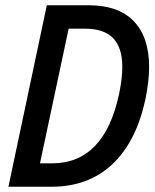

<svg xmlns="http://www.w3.org/2000/svg" viewBox="-20 -710 589 730"><path d="M158 -690H317Q430 -690 488.5 -629.5Q547 -569 547 -455Q547 -403 533 -333Q498 -171 407 -85.5Q316 0 176 0H12ZM178 -89Q377 -89 433 -354Q445 -411 445 -456Q445 -529 410 -565Q375 -601 303 -601H241L132 -89Z"/></svg>

Font: Decalotype Medium Italic
Style: Regular
Weight: 500
Italic angle: -12°
Designer: Alfredo Marco Pradil
Foundry: Alfredo Marco Pradil
Version: Version 1.0